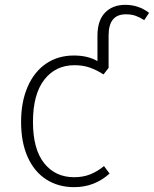

<svg xmlns="http://www.w3.org/2000/svg" viewBox="-20 -761 635 792"><path d="M595 -708 575 -678Q556 -690 539 -696Q522 -702 499 -702Q428 -702 428 -615V-481L407 -454Q379 -472 351 -482Q323 -492 287 -492Q209 -492 162.5 -432Q116 -372 116 -258Q116 -146 162 -88Q208 -30 286 -30Q322 -30 351.5 -41.5Q381 -53 409 -76L432 -45Q370 11 286 11Q220 11 170.5 -21Q121 -53 94 -113.5Q67 -174 67 -258Q67 -341 94 -403Q121 -465 170 -498.5Q219 -532 285 -532Q342 -532 382 -509V-614Q382 -676 413 -708.5Q444 -741 497 -741Q552 -741 595 -708Z"/></svg>

Font: FiraGO ExtraLight
Style: Regular
Weight: 200
Designer: bBox Type
Foundry: bBox Type GmbH
Version: Version 1.001